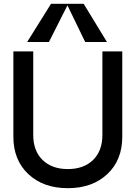

<svg xmlns="http://www.w3.org/2000/svg" viewBox="-20 -970 710 1005"><path d="M540 -750H426L333 -942L236 -750H122L247 -950H418ZM516 -264V-701H620V-254Q620 -132 541.5 -58.5Q463 15 335 15Q207 15 128.5 -58.5Q50 -132 50 -254V-701H154V-264Q154 -180 203 -132.5Q252 -85 335 -85Q418 -85 467 -132.5Q516 -180 516 -264Z"/></svg>

Font: Edgecutting Lite Sharp
Style: Medium
Weight: 500
Designer: RandomMaerks (Nguyen Gia Bao)
Version: Version 1.0